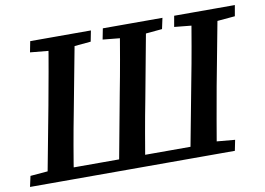

<svg xmlns="http://www.w3.org/2000/svg" viewBox="-82 -776 1224 888"><g transform="rotate(-10 530.5 -332.0)"><path d="M73 0 140 -355Q154 -432 168 -509.5Q182 -587 194 -664H318L251 -309Q236 -232 222.5 -154.5Q209 -77 197 0ZM99 -613 109 -664H394L384 -613L254 -601H226ZM409 0 475 -355Q490 -432 503.5 -509.5Q517 -587 530 -664H653L587 -309Q572 -232 558.5 -154.5Q545 -77 532 0ZM440 -613 450 -664H730L719 -613L590 -601H562ZM744 0 811 -355Q826 -432 839.5 -509.5Q853 -587 866 -664H989L922 -309Q908 -232 894.5 -154.5Q881 -77 868 0ZM776 -613 785 -664H1070L1061 -613L925 -601H897ZM-9 0 2 -50 144 -62 133 0ZM136 0 144 -54H820L812 0ZM818 0 828 -62 963 -50 953 0Z"/></g></svg>

Font: Source Serif 4 18pt SemiBold
Style: Italic
Weight: 600
Italic angle: -12°
Designer: Frank Grießhammer
Foundry: Adobe Systems Incorporated
Version: Version 4.004;hotconv 1.0.116;makeotfexe 2.5.65601